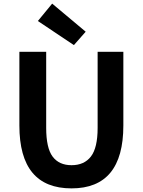

<svg xmlns="http://www.w3.org/2000/svg" viewBox="-20 -1026 788 1060"><path d="M375 14Q87 14 87 -333V-740H235V-320Q235 -209 270.5 -161.5Q306 -114 375 -114Q445 -114 482 -162Q519 -210 519 -320V-740H661V-333Q661 14 375 14ZM388 -777 189 -910 268 -1006 453 -851Z"/></svg>

Font: Noto Sans Korean Bold
Style: Bold
Weight: 700
Designer: Ryoko NISHIZUKA  (kana & ideographs); Paul D. Hunt (Latin, Greek & Cyrillic); Wenlong ZHANG  (bopomofo); Sandoll Communi
Foundry: Adobe Systems Incorporated
Version: Version 1.000;PS 1;hotconv 1.0.78;makeotf.lib2.5.61930